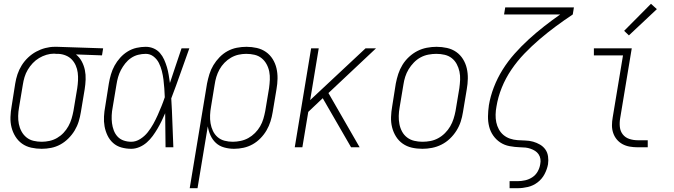

<svg xmlns="http://www.w3.org/2000/svg" viewBox="-20 -774 3540 1009"><path d="M199 8Q171 8 144 2Q117 -4 96 -19Q75 -34 61 -56.5Q47 -79 40.5 -105Q34 -131 35 -159Q36 -187 41 -215L60 -335Q64 -360 72 -384Q80 -408 94 -430.5Q108 -453 127.5 -471.5Q147 -490 170 -502.5Q193 -515 218 -521.5Q243 -528 267 -528Q271 -528 274.5 -528Q278 -528 281 -528L522 -520L516 -483L379 -488Q398 -473 409.5 -451.5Q421 -430 426 -406Q431 -382 430 -356Q429 -330 425 -305L405 -185Q401 -160 393.5 -135.5Q386 -111 372.5 -88.5Q359 -66 339.5 -46.5Q320 -27 297 -14.5Q274 -2 249 3Q224 8 199 8Q199 8 199 8Q199 8 199 8ZM199 -29Q219 -29 240 -33.5Q261 -38 280 -49Q299 -60 314 -76Q329 -92 339.5 -111Q350 -130 356 -150Q362 -170 366 -191L386 -311Q389 -331 390 -351.5Q391 -372 388.5 -392Q386 -412 378 -430Q370 -448 357 -461.5Q344 -475 325.5 -482.5Q307 -490 287 -491H275Q272 -491 269.5 -491.5Q267 -492 264 -492Q244 -492 224 -486Q204 -480 185.5 -469Q167 -458 152 -442Q137 -426 126 -407.5Q115 -389 109 -369Q103 -349 100 -329L80 -209Q76 -187 75.5 -165Q75 -143 79 -122.5Q83 -102 93 -83.5Q103 -65 119 -52Q135 -39 156 -34Q177 -29 199 -29Z M670 8Q643 8 618 1Q593 -6 574.5 -22.5Q556 -39 545 -62Q534 -85 529.5 -110Q525 -135 526.5 -162Q528 -189 533 -215L552 -335Q556 -359 563 -383Q570 -407 582 -429Q594 -451 611.5 -470.5Q629 -490 651 -503.5Q673 -517 697.5 -522.5Q722 -528 746 -528Q768 -528 787.5 -519.5Q807 -511 820.5 -495.5Q834 -480 842.5 -461Q851 -442 857 -422Q863 -402 866.5 -380.5Q870 -359 873 -338Q888 -384 903.5 -429.5Q919 -475 934 -520H975Q951 -454 928 -388Q905 -322 880 -257Q884 -193 886 -128.5Q888 -64 891 0H850Q849 -45 849 -89.5Q849 -134 848 -179Q839 -158 829 -137.5Q819 -117 807.5 -97.5Q796 -78 782.5 -59.5Q769 -41 751.5 -25.5Q734 -10 712.5 -1Q691 8 670 8ZM670 -29Q694 -29 717 -43.5Q740 -58 756.5 -79Q773 -100 785.5 -122.5Q798 -145 808.5 -168.5Q819 -192 828.5 -215.5Q838 -239 846 -263Q845 -286 843.5 -309.5Q842 -333 839 -356Q836 -379 830.5 -401Q825 -423 815 -443Q805 -463 787 -477Q769 -491 746 -491Q726 -491 706 -486Q686 -481 668.5 -469Q651 -457 638 -440.5Q625 -424 615.5 -406Q606 -388 600.5 -368.5Q595 -349 592 -329L572 -209Q568 -189 567 -168Q566 -147 568.5 -127Q571 -107 578 -88.5Q585 -70 598 -56Q611 -42 630 -35.5Q649 -29 670 -29Z M977 215 1068 -335Q1073 -360 1080.5 -384.5Q1088 -409 1101.5 -431.5Q1115 -454 1134 -473.5Q1153 -493 1176 -505.5Q1199 -518 1224.5 -523Q1250 -528 1275 -528Q1275 -528 1275 -528Q1275 -528 1275 -528Q1303 -528 1329.5 -522Q1356 -516 1377.5 -501Q1399 -486 1413 -463.5Q1427 -441 1433 -415Q1439 -389 1438.5 -361Q1438 -333 1433 -305L1413 -185Q1409 -160 1401.5 -136Q1394 -112 1381 -89.5Q1368 -67 1349 -47.5Q1330 -28 1307.5 -15.5Q1285 -3 1260 2.5Q1235 8 1210 8Q1184 8 1158.5 1Q1133 -6 1115 -22.5Q1097 -39 1086.5 -62Q1076 -85 1072 -110L1018 215ZM1203 -29Q1223 -29 1244.5 -33.5Q1266 -38 1285 -48.5Q1304 -59 1320 -75Q1336 -91 1347 -110Q1358 -129 1364 -149.5Q1370 -170 1374 -191L1394 -311Q1397 -333 1398 -355Q1399 -377 1395 -397.5Q1391 -418 1381 -436.5Q1371 -455 1355 -468Q1339 -481 1318 -486Q1297 -491 1274 -491Q1254 -491 1233.5 -486.5Q1213 -482 1194 -471Q1175 -460 1159.5 -444Q1144 -428 1133.5 -409Q1123 -390 1117 -370Q1111 -350 1108 -329L1089 -213Q1085 -191 1084 -169Q1083 -147 1086.5 -126Q1090 -105 1099 -86Q1108 -67 1123.5 -53.5Q1139 -40 1160 -34.5Q1181 -29 1203 -29Z M1529 0 1615 -520H1655L1610 -248L1901 -520H1956L1706 -285L1870 0H1825L1717 -187L1676 -258L1600 -186L1569 0Z M2200 8Q2171 8 2144.5 2Q2118 -4 2096.5 -19Q2075 -34 2061 -56.5Q2047 -79 2040.5 -105Q2034 -131 2035 -159Q2036 -187 2041 -215L2060 -335Q2065 -361 2073 -385.5Q2081 -410 2095 -433Q2109 -456 2129.5 -475Q2150 -494 2173.5 -506Q2197 -518 2223 -523Q2249 -528 2274 -528Q2302 -528 2329 -522Q2356 -516 2377.5 -501Q2399 -486 2413 -463.5Q2427 -441 2433 -415Q2439 -389 2438.5 -361Q2438 -333 2433 -305L2413 -185Q2409 -159 2401 -134.5Q2393 -110 2378.5 -87Q2364 -64 2344 -45Q2324 -26 2300 -14Q2276 -2 2250.5 3Q2225 8 2200 8ZM2200 -29Q2221 -29 2242 -33Q2263 -37 2282.5 -47.5Q2302 -58 2318.5 -74.5Q2335 -91 2346 -110Q2357 -129 2363.5 -149.5Q2370 -170 2374 -191L2394 -311Q2397 -333 2398 -355Q2399 -377 2394.5 -398Q2390 -419 2380 -437.5Q2370 -456 2354 -468.5Q2338 -481 2317 -486Q2296 -491 2273 -491Q2253 -491 2231.5 -487Q2210 -483 2190.5 -472.5Q2171 -462 2155 -445.5Q2139 -429 2127.5 -410Q2116 -391 2109.5 -370.5Q2103 -350 2100 -329L2080 -209Q2076 -187 2075.5 -165Q2075 -143 2079 -122Q2083 -101 2093 -82.5Q2103 -64 2119.5 -51.5Q2136 -39 2157 -34Q2178 -29 2200 -29Z M2658 215V178H2701Q2720 178 2740 173.5Q2760 169 2777.5 157.5Q2795 146 2805.5 127.5Q2816 109 2819 89Q2822 75 2820 61.5Q2818 48 2810.5 37Q2803 26 2792 19Q2781 12 2768 7.5Q2755 3 2741.5 1.5Q2728 0 2714 0H2713Q2685 -1 2658 -6Q2631 -11 2609 -25.5Q2587 -40 2572 -61.5Q2557 -83 2550.5 -109Q2544 -135 2544.5 -163Q2545 -191 2549 -219Q2549 -219 2549 -219Q2549 -219 2549 -219V-220Q2557 -268 2575.5 -316Q2594 -364 2621.5 -408Q2649 -452 2684.5 -492Q2720 -532 2759 -567.5Q2798 -603 2839.5 -635.5Q2881 -668 2924 -698H2629L2635 -735H2996L2990 -698Q2945 -668 2901 -635.5Q2857 -603 2815.5 -567.5Q2774 -532 2736 -492.5Q2698 -453 2667.5 -408Q2637 -363 2617 -313.5Q2597 -264 2589 -214Q2585 -193 2584.5 -172Q2584 -151 2588 -131.5Q2592 -112 2601.5 -94.5Q2611 -77 2626 -64.5Q2641 -52 2660 -45.5Q2679 -39 2699.5 -37.5Q2720 -36 2741 -35.5Q2762 -35 2781.5 -29.5Q2801 -24 2818 -14Q2835 -4 2846 11.5Q2857 27 2860 47.5Q2863 68 2860 89Q2855 116 2841.5 141.5Q2828 167 2805 184.5Q2782 202 2754.5 208.5Q2727 215 2701 215Z M3331 0Q3310 0 3289.5 -3.5Q3269 -7 3251.5 -16.5Q3234 -26 3221.5 -41Q3209 -56 3202.5 -75Q3196 -94 3196 -115Q3196 -136 3200 -158L3254 -483H3101V-520H3300L3239 -152Q3235 -129 3237.5 -106.5Q3240 -84 3253 -67.5Q3266 -51 3287 -44Q3308 -37 3331 -37H3384V0ZM3285 -588 3260 -612 3401 -754 3432 -726Z"/></svg>

Font: Iosevka SS04 XLt Obl
Style: Regular
Weight: 200
Italic angle: -9°
Monospace: yes
Designer: Belleve Invis
Foundry: Belleve Invis
Version: Version 19.0.0; ttfautohint (v1.8.4)